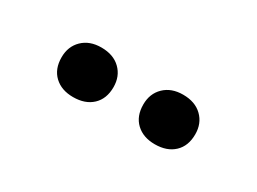

<svg xmlns="http://www.w3.org/2000/svg" viewBox="-24 -842 553 413"><g transform="rotate(30 252.0 -635.5)"><path d="M150 -697Q180 -697 197.5 -680Q215 -663 215 -636Q215 -607 197.5 -590.5Q180 -574 150 -574Q121 -574 103.5 -590.5Q86 -607 86 -636Q86 -663 103.5 -680Q121 -697 150 -697ZM353 -697Q383 -697 400.5 -680Q418 -663 418 -636Q418 -607 400.5 -590.5Q383 -574 353 -574Q324 -574 306.5 -590.5Q289 -607 289 -636Q289 -663 306.5 -680Q324 -697 353 -697Z"/></g></svg>

Font: Kantumruy Pro Medium
Style: Regular
Weight: 500
Designer: Sovichet Tep
Foundry: Sovichet Tep
Version: Version 1.002